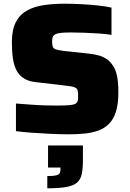

<svg xmlns="http://www.w3.org/2000/svg" viewBox="-20 -716 702 1035"><path d="M351 8Q305 8 253 5.5Q201 3 152 -0.5Q103 -4 66 -9V-158Q106 -155 145.5 -152Q185 -149 220.5 -148Q256 -147 282 -147Q329 -147 353 -149Q377 -151 387 -157Q395 -162 397.5 -168Q400 -174 400.5 -183Q401 -192 401 -203Q401 -219 398.5 -228.5Q396 -238 387 -243Q378 -248 360 -251Q342 -254 312 -257L175 -273Q135 -277 109.5 -293Q84 -309 69.5 -336Q55 -363 49.5 -401.5Q44 -440 44 -488Q44 -556 65.5 -597Q87 -638 126 -659.5Q165 -681 217 -688.5Q269 -696 328 -696Q371 -696 418 -693.5Q465 -691 508 -686.5Q551 -682 581 -675V-528Q552 -533 513.5 -535.5Q475 -538 435.5 -539.5Q396 -541 362 -541Q330 -541 310.5 -539Q291 -537 280 -532Q268 -526 264.5 -516.5Q261 -507 261 -493Q261 -474 264.5 -464Q268 -454 282 -449.5Q296 -445 326 -441L459 -427Q488 -424 513 -417Q538 -410 558.5 -395Q579 -380 595 -352Q602 -340 607.5 -320.5Q613 -301 615.5 -275.5Q618 -250 618 -217Q618 -155 605 -114Q592 -73 567.5 -48.5Q543 -24 509.5 -12Q476 0 436 4Q396 8 351 8ZM235 299V233Q267 233 282 229.5Q297 226 301.5 218Q306 210 306 196V187H239V68H427V146Q427 191 421 221Q415 251 395.5 268Q376 285 337.5 292Q299 299 235 299Z"/></svg>

Font: Saira SemiExpanded ExtraBold
Style: Regular
Weight: 800
Width: 6
Designer: Hector Gatti with collaboration of the Omnibus-Type team
Foundry: Omnibus-Type
Version: Version 1.101